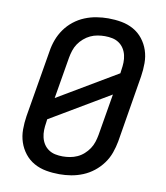

<svg xmlns="http://www.w3.org/2000/svg" viewBox="-84 -813 768 890"><g transform="rotate(10 300.0 -367.5)"><path d="M255 8Q223 8 192.5 2.5Q162 -3 136 -17.5Q110 -32 91.5 -55.5Q73 -79 63.5 -107.5Q54 -136 54 -167.5Q54 -199 59 -231L112 -546Q116 -573 126 -600Q136 -627 153 -651Q170 -675 193.5 -693.5Q217 -712 244 -723Q271 -734 299 -738.5Q327 -743 354 -743Q386 -743 416.5 -737.5Q447 -732 473 -717.5Q499 -703 517.5 -679.5Q536 -656 545.5 -627.5Q555 -599 555 -567.5Q555 -536 550 -504L498 -189Q493 -162 483.5 -135Q474 -108 456.5 -84Q439 -60 415.5 -41.5Q392 -23 365 -12Q338 -1 310.5 3.5Q283 8 255 8ZM173 -336 453 -502 455 -518Q458 -536 458.5 -553.5Q459 -571 455 -588Q451 -605 442 -619Q433 -633 419 -642.5Q405 -652 388 -655.5Q371 -659 353 -659Q336 -659 318.5 -656Q301 -653 285 -645.5Q269 -638 254.5 -625.5Q240 -613 230 -598Q220 -583 214.5 -566Q209 -549 206 -532ZM256 -76Q273 -76 290.5 -79Q308 -82 324.5 -89.5Q341 -97 355 -109.5Q369 -122 379 -137Q389 -152 394.5 -169Q400 -186 403 -203L436 -399L156 -233L154 -217Q151 -199 150.5 -181.5Q150 -164 154 -147Q158 -130 167 -116Q176 -102 190 -92.5Q204 -83 221 -79.5Q238 -76 256 -76Z"/></g></svg>

Font: Iosevka SS04 Md Ex Obl
Style: Regular
Weight: 500
Width: 7
Italic angle: -9°
Monospace: yes
Designer: Belleve Invis
Foundry: Belleve Invis
Version: Version 19.0.0; ttfautohint (v1.8.4)